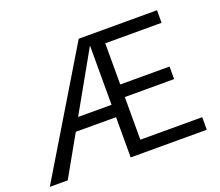

<svg xmlns="http://www.w3.org/2000/svg" viewBox="-111 -818 1121 977"><g transform="rotate(-20 449.5 -329.0)"><path d="M853 -68V0H441V-218H223L100 0H3L399 -658H823V-590H518V-367H785V-299H518V-68ZM441 -285V-606L260 -285Z"/></g></svg>

Font: Ysabeau SC Medium
Style: Regular
Weight: 500
Designer: Christian Thalmann (Catharsis Fonts)
Version: Version 0.003